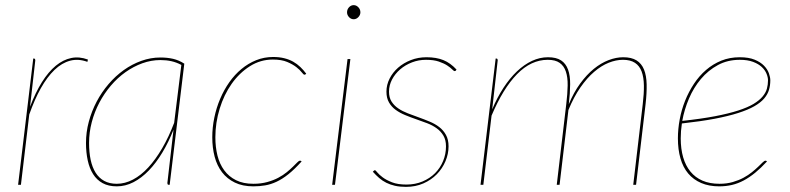

<svg xmlns="http://www.w3.org/2000/svg" viewBox="-20 -720 3076 748"><path d="M50.5 0 109.5 -492H111.5Q115.5 -492 116.5 -489.8Q117.5 -487.5 117.5 -485L97 -304Q118 -359.5 143.2 -399.8Q168.5 -440 197.2 -463.8Q226 -487.5 257.5 -494Q289 -500.5 322.5 -488L320.5 -479Q285.5 -492 253.2 -483.5Q221 -475 192.5 -447.8Q164 -420.5 139.2 -376.5Q114.5 -332.5 94 -274L61.5 0Z M641 0H638Q634 0 633 -2.2Q632 -4.5 632 -7L656 -215Q637 -166.5 612.5 -125.8Q588 -85 559.8 -55.8Q531.5 -26.5 500 -10.2Q468.5 6 435 6Q402.5 6 379.8 -6.5Q357 -19 342.8 -41.5Q328.5 -64 321.8 -95Q315 -126 315 -163Q315 -205 326 -246Q337 -287 356.5 -324Q376 -361 403 -392.5Q430 -424 462.2 -447Q494.5 -470 530.8 -483Q567 -496 605 -496Q632 -496 654.5 -490.8Q677 -485.5 698 -472ZM435 -4Q467 -4 498.2 -20.5Q529.5 -37 558 -68Q586.5 -99 612 -142.8Q637.5 -186.5 658.5 -241.5L686.5 -467Q668 -477 648 -481.5Q628 -486 605 -486Q569 -486 534.5 -473.5Q500 -461 469 -439Q438 -417 412 -386.5Q386 -356 367 -320Q348 -284 337.5 -244Q327 -204 327 -163Q327 -126.5 333.2 -97.2Q339.5 -68 352.5 -47.2Q365.5 -26.5 386 -15.2Q406.5 -4 435 -4Z M1155 -91Q1127.5 -60.5 1103.8 -41.5Q1080 -22.5 1057.5 -12Q1035 -1.5 1013 2.2Q991 6 967 6Q925 6 894.8 -8.8Q864.5 -23.5 845 -49Q825.5 -74.5 816.2 -109.5Q807 -144.5 807 -185Q807 -223.5 815 -262Q823 -300.5 837.8 -335.2Q852.5 -370 873.5 -399.8Q894.5 -429.5 920.8 -451.2Q947 -473 978 -485.5Q1009 -498 1044 -498Q1068 -498 1087.2 -493.2Q1106.5 -488.5 1122 -479.8Q1137.5 -471 1150 -459Q1162.5 -447 1173 -433L1171 -431Q1169 -429 1166 -429Q1162.5 -429 1155.5 -438.2Q1148.5 -447.5 1134.5 -458.5Q1120.5 -469.5 1098.5 -478.8Q1076.5 -488 1043 -488Q994.5 -488 953.5 -462Q912.5 -436 882.5 -393.5Q852.5 -351 835.8 -296.5Q819 -242 819 -185Q819 -147 827.2 -114Q835.5 -81 853.5 -56.5Q871.5 -32 899.5 -18Q927.5 -4 967 -4Q997 -4 1021.2 -10.8Q1045.5 -17.5 1064.2 -27.5Q1083 -37.5 1097 -49Q1111 -60.5 1121.2 -70.5Q1131.5 -80.5 1138 -87.2Q1144.5 -94 1149 -94Q1152 -94 1154 -92L1155 -91Z M1345 -490 1285 0H1274L1334 -490ZM1384 -672Q1384 -661.5 1376 -653.2Q1368 -645 1358 -645Q1347.5 -645 1339.8 -653.2Q1332 -661.5 1332 -672Q1332 -683.5 1339.8 -691.8Q1347.5 -700 1358 -700Q1368 -700 1376 -691.8Q1384 -683.5 1384 -672Z M1756.5 -446Q1755 -443 1751.5 -443Q1748 -443 1741.5 -449.8Q1735 -456.5 1722.5 -464.8Q1710 -473 1690 -480Q1670 -487 1639.5 -487Q1611 -487 1585 -477Q1559 -467 1539 -449.8Q1519 -432.5 1507.2 -410Q1495.5 -387.5 1495.5 -363Q1495.5 -340 1505.5 -324.2Q1515.5 -308.5 1531.8 -297.5Q1548 -286.5 1568.8 -278.5Q1589.5 -270.5 1611.2 -262.8Q1633 -255 1654 -246.2Q1675 -237.5 1691.2 -225Q1707.5 -212.5 1717.5 -194.2Q1727.5 -176 1727.5 -150Q1727.5 -120.5 1715.5 -92Q1703.5 -63.5 1681.8 -41.2Q1660 -19 1629.5 -5.5Q1599 8 1561.5 8Q1537.5 8 1518.8 3.8Q1500 -0.5 1485 -8Q1470 -15.5 1457.2 -26.5Q1444.5 -37.5 1432.5 -51L1435.5 -54Q1438.5 -57 1440.5 -57Q1443 -57 1450 -48.2Q1457 -39.5 1471 -29Q1485 -18.5 1507.2 -9.8Q1529.5 -1 1563.5 -1Q1597.5 -1 1626 -13Q1654.5 -25 1674.8 -45.2Q1695 -65.5 1706.2 -92.5Q1717.5 -119.5 1717.5 -150Q1717.5 -174.5 1707.5 -191.5Q1697.5 -208.5 1681.2 -220.2Q1665 -232 1644 -240Q1623 -248 1601.2 -255.5Q1579.5 -263 1558.8 -271.5Q1538 -280 1521.8 -291.8Q1505.5 -303.5 1495.5 -320.8Q1485.5 -338 1485.5 -363Q1485.5 -389.5 1497.8 -413.8Q1510 -438 1531.2 -456.5Q1552.5 -475 1580.8 -486Q1609 -497 1641.5 -497Q1680 -497 1707.5 -485.8Q1735 -474.5 1758.5 -449Z M1852 0 1911 -492H1913Q1917 -492 1918 -489.8Q1919 -487.5 1919 -485L1897.5 -294Q1917 -340.5 1941.5 -378Q1966 -415.5 1994 -442Q2022 -468.5 2052.5 -482.8Q2083 -497 2115 -497Q2147 -497 2165.8 -484.8Q2184.5 -472.5 2193 -449Q2201.5 -425.5 2201.2 -391.5Q2201 -357.5 2196 -314Q2215 -360 2240.2 -394.5Q2265.5 -429 2293.5 -451.8Q2321.5 -474.5 2351 -485.8Q2380.5 -497 2408 -497Q2440 -497 2459.8 -484.8Q2479.5 -472.5 2489 -449Q2498.5 -425.5 2499.2 -391.5Q2500 -357.5 2495 -314L2458 0H2447L2484 -314Q2489 -355 2488.5 -387Q2488 -419 2479.8 -441.2Q2471.5 -463.5 2453.8 -475.2Q2436 -487 2407 -487Q2380 -487 2351.2 -475.5Q2322.5 -464 2294.8 -440.2Q2267 -416.5 2241.2 -379.5Q2215.5 -342.5 2194.5 -291.5L2160 0H2149L2186 -314Q2191 -355 2191.5 -387Q2192 -419 2184.5 -441.2Q2177 -463.5 2160.2 -475.2Q2143.5 -487 2114 -487Q2049 -487 1994.2 -431Q1939.5 -375 1895 -269.5L1863 0Z M2981 -407Q2981 -387.5 2975.8 -369.8Q2970.5 -352 2956.8 -336Q2943 -320 2918.5 -306Q2894 -292 2855.8 -279.8Q2817.5 -267.5 2763.5 -257.2Q2709.5 -247 2636.5 -239Q2632 -209.5 2632 -181Q2632 -140 2641.5 -107.2Q2651 -74.5 2669.8 -51.5Q2688.5 -28.5 2716.8 -16.2Q2745 -4 2783 -4Q2811.5 -4 2834.8 -10.8Q2858 -17.5 2876.5 -27.5Q2895 -37.5 2909.2 -49Q2923.5 -60.5 2933.8 -70.5Q2944 -80.5 2951 -87.2Q2958 -94 2962 -94Q2965 -94 2967 -92L2968 -91Q2944.5 -65.5 2922.2 -47.2Q2900 -29 2877.5 -17Q2855 -5 2831.5 0.5Q2808 6 2782 6Q2742 6 2711.8 -7Q2681.5 -20 2661.2 -44Q2641 -68 2631 -102.8Q2621 -137.5 2621 -181Q2621 -217 2628 -254.8Q2635 -292.5 2649 -327.5Q2663 -362.5 2683.5 -393.5Q2704 -424.5 2730.8 -447.5Q2757.5 -470.5 2790.2 -483.8Q2823 -497 2862 -497Q2897 -497 2920 -487.5Q2943 -478 2956.5 -464Q2970 -450 2975.5 -434.5Q2981 -419 2981 -407ZM2862 -487Q2814.5 -487 2776.8 -466.5Q2739 -446 2710.8 -412.5Q2682.5 -379 2664.2 -336.2Q2646 -293.5 2638 -249Q2712 -257 2765.5 -267.2Q2819 -277.5 2856 -289.5Q2893 -301.5 2915.8 -315.2Q2938.5 -329 2951 -344Q2963.5 -359 2967.8 -374.8Q2972 -390.5 2972 -407Q2972 -419 2966.2 -433Q2960.5 -447 2947.8 -459Q2935 -471 2913.8 -479Q2892.5 -487 2862 -487Z"/></svg>

Font: Lato Hairline
Style: Italic
Weight: 100
Italic angle: -7°
Designer: Lukasz Dziedzic
Foundry: tyPoland Lukasz Dziedzic
Version: Version 2.007; 2014-02-27